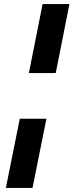

<svg xmlns="http://www.w3.org/2000/svg" viewBox="-20 -822 364 951"><path d="M256 -460H123L191 -802H324ZM141 109H9L78 -234H210Z"/></svg>

Font: Argentum Sans
Style: Bold Italic
Weight: 700
Italic angle: -11°
Designer: Julieta Ulanovsky (font), Cristiano Sobral (main changes and remaster)
Foundry: Julieta Ulanovsky (font), Cristiano Sobral (main changes and remaster)
Version: Version 2.007;June 15, 2022;FontCreator 14.0.0.2814 64-bit; 